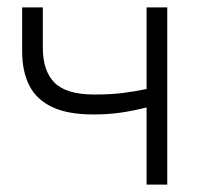

<svg xmlns="http://www.w3.org/2000/svg" viewBox="-20 -500 558 520"><path d="M377 0V-209Q339.5 -199.5 305.8 -194.8Q272 -190 233 -190Q164 -190 121.5 -210Q79 -230 59.5 -268.2Q40 -306.5 40 -361V-480H96V-370Q96 -308 127.8 -276Q159.5 -244 236 -244Q279.5 -244 313 -248.2Q346.5 -252.5 377 -259V-480H433V0Z"/></svg>

Font: Geologica Roman Thin
Style: Regular
Weight: 250
Designer: Sindre Bremnes, Frode Helland
Foundry: Monokrom Skriftforlag AS
Version: Version 1.010;gftools[0.9.28]